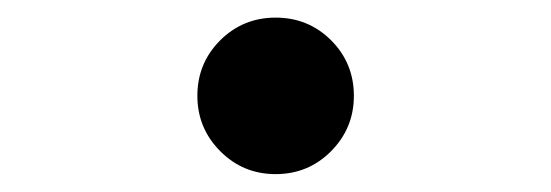

<svg xmlns="http://www.w3.org/2000/svg" viewBox="-20 -456 626 218"><path d="M293 -258.3Q255.9 -258.3 230 -284.4Q204.1 -310.5 204.1 -347.2Q204.1 -384.3 230 -410.2Q255.9 -436 293 -436Q330.1 -436 356 -410.2Q381.8 -384.3 381.8 -347.2Q381.8 -310.5 356 -284.4Q330.1 -258.3 293 -258.3Z"/></svg>

Font: Cascadia Code NF
Style: Bold
Weight: 700
Monospace: yes
Designer: Aaron Bell
Foundry: Saja Typeworks
Version: Version 2404.023; ttfautohint (v1.8.4)